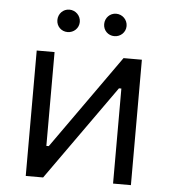

<svg xmlns="http://www.w3.org/2000/svg" viewBox="-51 -747 708 793"><g transform="rotate(5 303.0 -350.0)"><path d="M399 -607C425 -607 446 -627 446 -653C446 -679 425 -700 399 -700C373 -700 353 -679 353 -653C353 -627 373 -607 399 -607ZM205 -607C231 -607 252 -627 252 -653C252 -679 231 -700 205 -700C179 -700 159 -679 159 -653C159 -627 179 -607 205 -607ZM85 0H157L437 -394H447V0H521V-520H445L169 -131H159V-520H85Z"/></g></svg>

Font: Fixel Text Regular
Style: Regular
Weight: 400
Width: 4
Designer: AlfaBravo + MacPaw
Foundry: Kyrylo Tkachov, Marchela Mozhyna, Serhii Makarenko, Maria Weinstein, Zakhar Kryvoshyya
Version: Version 1.211